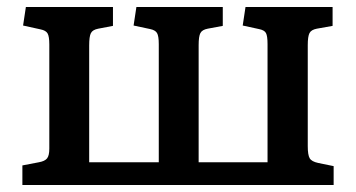

<svg xmlns="http://www.w3.org/2000/svg" viewBox="-20 -529 1019 549"><path d="M44 0V-56L91 -65Q108 -68 114.5 -76Q121 -84 121 -104V-402Q121 -425 116 -433.5Q111 -442 96 -445L46 -456L54 -509H303V-455L261 -447Q245 -444 240 -434.5Q235 -425 235 -399V-65H434V-403Q434 -426 429 -434.5Q424 -443 409 -446L362 -456L370 -509H617V-455L574 -447Q558 -444 553 -434.5Q548 -425 548 -400V-65H745V-403Q745 -426 740.5 -434.5Q736 -443 720 -446L674 -456L682 -509H931V-455L886 -447Q870 -444 865 -434.5Q860 -425 860 -400V-111Q860 -86 865.5 -76.5Q871 -67 890 -63L934 -54V0Z"/></svg>

Font: Literata Medium
Style: Regular
Weight: 500
Designer: Latin by Veronika Burian and Jose Scaglione. Greek by Irene Vlachou. Cyrillic by Vera Evstafieva.
Foundry: TypeTogether
Version: Version 3.103; ttfautohint (v1.8.4.7-5d5b);gftools[0.9.29]